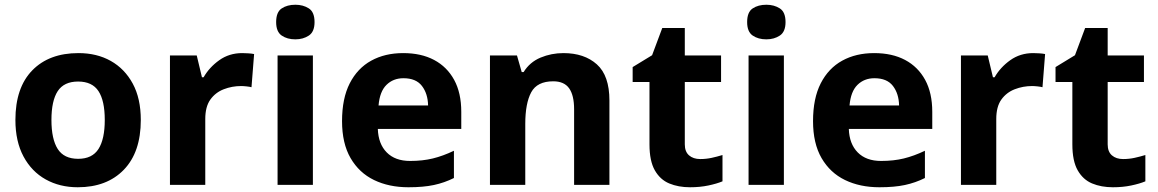

<svg xmlns="http://www.w3.org/2000/svg" viewBox="-20 -780 4884 810"><path d="M574 -273.7Q574 -138 502.5 -64Q431 10 308 10Q232.1 10 172.8 -23.1Q113.4 -56.2 79.2 -119.8Q45 -183.4 45 -274Q45 -410 116 -483Q187 -556 311 -556Q388.4 -556 447.2 -523Q506 -490 540 -427.3Q574 -364.5 574 -273.7ZM197 -274Q197 -193 223.5 -151.5Q250 -110 309.9 -110Q369 -110 395.5 -151.5Q422 -193 422 -274Q422 -355 395.5 -395.5Q369 -436 309.5 -436Q250 -436 223.5 -395.5Q197 -355 197 -274Z M1002 -556Q1013 -556 1028 -555Q1043 -554 1052 -552L1041 -412Q1034 -414 1020.5 -415.5Q1007 -417 997 -417Q959 -417 924 -403.5Q889 -390 867.5 -360Q846 -330 846 -278V0H697V-546H810L832 -454H839Q863 -496 905 -526Q947 -556 1002 -556Z M1300 -546V0H1151V-546ZM1226 -760Q1259 -760 1283 -744.5Q1307 -729 1307 -686.8Q1307 -646 1283 -630Q1259 -614 1226 -614Q1191.7 -614 1168.4 -630Q1145 -646 1145 -686.8Q1145 -729 1168.4 -744.5Q1191.7 -760 1226 -760Z M1681 -556Q1757 -556 1811.5 -527Q1866 -498 1896 -443Q1926 -388 1926 -308V-236H1574Q1576 -173 1611.5 -137Q1647 -101 1710 -101Q1763 -101 1806 -111.5Q1849 -122 1895 -144V-29Q1855 -9 1810.5 0.5Q1766 10 1703 10Q1621 10 1558 -20.5Q1495 -51 1459 -113Q1423 -175 1423 -269Q1423 -365 1455.5 -428.5Q1488 -492 1546 -524Q1604 -556 1681 -556ZM1682 -450Q1639 -450 1610.5 -422Q1582 -394 1577 -335H1786Q1785 -385 1760 -417.5Q1735 -450 1682 -450Z M2357 -556Q2445 -556 2498 -508.5Q2551 -461 2551 -356V0H2402V-319Q2402 -378 2381 -407.5Q2360 -437 2314 -437Q2246 -437 2221 -390.5Q2196 -344 2196 -257V0H2047V-546H2161L2181 -476H2189Q2215 -518 2260.5 -537Q2306 -556 2357 -556Z M2934 -109Q2959 -109 2982 -114Q3005 -119 3028 -126V-15Q3004 -5 2968.5 2.5Q2933 10 2891 10Q2842 10 2803.5 -6Q2765 -22 2742.5 -61.5Q2720 -101 2720 -171V-434H2649V-497L2731 -547L2774 -662H2869V-546H3022V-434H2869V-171Q2869 -140 2887 -124.5Q2905 -109 2934 -109Z M3287 -546V0H3138V-546ZM3213 -760Q3246 -760 3270 -744.5Q3294 -729 3294 -686.8Q3294 -646 3270 -630Q3246 -614 3213 -614Q3178.7 -614 3155.4 -630Q3132 -646 3132 -686.8Q3132 -729 3155.4 -744.5Q3178.7 -760 3213 -760Z M3668 -556Q3744 -556 3798.5 -527Q3853 -498 3883 -443Q3913 -388 3913 -308V-236H3561Q3563 -173 3598.5 -137Q3634 -101 3697 -101Q3750 -101 3793 -111.5Q3836 -122 3882 -144V-29Q3842 -9 3797.5 0.5Q3753 10 3690 10Q3608 10 3545 -20.5Q3482 -51 3446 -113Q3410 -175 3410 -269Q3410 -365 3442.5 -428.5Q3475 -492 3533 -524Q3591 -556 3668 -556ZM3669 -450Q3626 -450 3597.5 -422Q3569 -394 3564 -335H3773Q3772 -385 3747 -417.5Q3722 -450 3669 -450Z M4339 -556Q4350 -556 4365 -555Q4380 -554 4389 -552L4378 -412Q4371 -414 4357.5 -415.5Q4344 -417 4334 -417Q4296 -417 4261 -403.5Q4226 -390 4204.5 -360Q4183 -330 4183 -278V0H4034V-546H4147L4169 -454H4176Q4200 -496 4242 -526Q4284 -556 4339 -556Z M4718 -109Q4743 -109 4766 -114Q4789 -119 4812 -126V-15Q4788 -5 4752.5 2.5Q4717 10 4675 10Q4626 10 4587.5 -6Q4549 -22 4526.5 -61.5Q4504 -101 4504 -171V-434H4433V-497L4515 -547L4558 -662H4653V-546H4806V-434H4653V-171Q4653 -140 4671 -124.5Q4689 -109 4718 -109Z"/></svg>

Font: Noto Naskh Arabic
Style: Regular
Weight: 400
Designer: Monotype Design Team, David Williams, Mohamad Dakak and Nizar Qandah
Foundry: Monotype Imaging Inc.
Version: Version 2.013